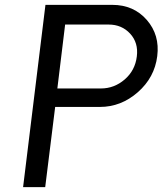

<svg xmlns="http://www.w3.org/2000/svg" viewBox="-20 -770 669 790"><path d="M442 -750Q530 -750 584 -688Q638 -626 627 -539Q616 -451 547 -390.5Q478 -330 391 -330H207L166 0H75L167 -750ZM395 -406Q450 -406 493 -443Q536 -480 543 -538Q550 -594 515.5 -631.5Q481 -669 427 -669H248L216 -406Z"/></svg>

Font: Orkney
Style: Italic
Weight: 400
Italic angle: -7°
Designer: Samuel Oakes and Alfredo Marco Pradil
Foundry: Alfredo Marco Pradil
Version: 1.0; ttfautohint (v1.5)